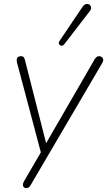

<svg xmlns="http://www.w3.org/2000/svg" viewBox="-20 -778 549 984"><path d="M115 186Q106 186 101.5 181Q97 176 97.5 168Q98 160 103 151L195 -7L192 13L67 -458Q65 -468 66 -475Q67 -482 72.5 -486Q78 -490 87 -490Q97 -490 101 -485.5Q105 -481 108 -470L224 -14H199L465 -474Q470 -482 475 -486Q480 -490 488 -490Q497 -490 502.5 -485Q508 -480 509 -472.5Q510 -465 504 -455L138 169Q134 177 128.5 181.5Q123 186 115 186ZM310 -552Q305 -545 298.5 -544Q292 -543 287.5 -546Q283 -549 281.5 -555Q280 -561 285 -568L403 -743Q410 -753 417.5 -756Q425 -759 431.5 -757.5Q438 -756 442.5 -750.5Q447 -745 447 -737.5Q447 -730 441 -722Z"/></svg>

Font: Nunito ExtraLight
Style: Italic
Weight: 200
Italic angle: -9°
Designer: Vernon Adams
Foundry: Vernon Adams
Version: Version 3.602